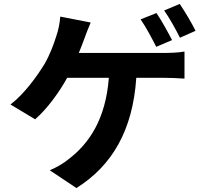

<svg xmlns="http://www.w3.org/2000/svg" viewBox="-20 -874 1040 972"><path d="M970 -718C953 -753 916 -816 890 -854L811 -821C838 -783 870 -725 891 -683ZM851 -671C832 -708 797 -772 772 -808L692 -776C719 -737 750 -678 771 -637ZM379 -606C390 -632 399 -657 407 -678C415 -700 428 -735 439 -760L285 -790C283 -757 275 -719 264 -688C252 -650 233 -598 206 -551C168 -489 104 -399 33 -345L158 -270C218 -322 280 -407 320 -480H531C515 -271 432 -148 327 -68C303 -48 268 -27 232 -12L367 78C548 -36 652 -214 670 -480H810C833 -480 877 -479 914 -476V-613C881 -607 836 -606 810 -606Z"/></svg>

Font: Noto Sans Mono CJK JP Bold
Style: Regular
Weight: 700
Designer: Ryoko NISHIZUKA (kana & ideographs); Paul D. Hunt (Latin, Greek & Cyrillic); Wenlong ZHANG (bopomofo); Sandoll Communica
Foundry: Adobe Systems Incorporated
Version: Version 1.004;PS 1.004;hotconv 1.0.82;makeotf.lib2.5.63406